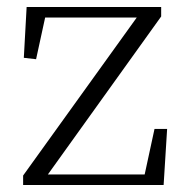

<svg xmlns="http://www.w3.org/2000/svg" viewBox="-20 -528 531 548"><path d="M46 0V-27L384 -497V-470L376 -478H239H86L113 -497L83 -359L48 -363L56 -508H440V-481L103 -11L109 -51L110 -30H254H414L389 -12L421 -160H457L447 0Z"/></svg>

Font: Noto Serif KR ExtraLight
Style: Regular
Weight: 200
Designer: Ryoko NISHIZUKA 西塚涼子 (kana & ideographs); Frank Grießhammer (Latin, Greek & Cyrillic); Wenlong ZHANG 张文龙 (bopomofo); San
Foundry: Adobe
Version: Version 2.002-H1;hotconv 1.1.0;makeotfexe 2.6.0